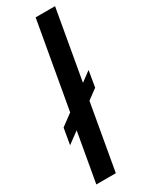

<svg xmlns="http://www.w3.org/2000/svg" viewBox="-219 -823 667 861"><g transform="rotate(-30 115.0 -392.5)"><path d="M-12.5 -211 2 -294.5 61.5 -338.5 140.5 -785H241L177.5 -424.5L228 -462L214 -378.5L162.5 -340.5L102.5 0H1.5L46.5 -254.5Z"/></g></svg>

Font: Anybody Condensed Medium
Style: Italic
Weight: 500
Width: 3
Italic angle: -10°
Designer: Tyler Finck
Foundry: Etcetera Type Company
Version: Version 1.010; ttfautohint (v1.8.3) -l 8 -r 50 -G 200 -x 14 